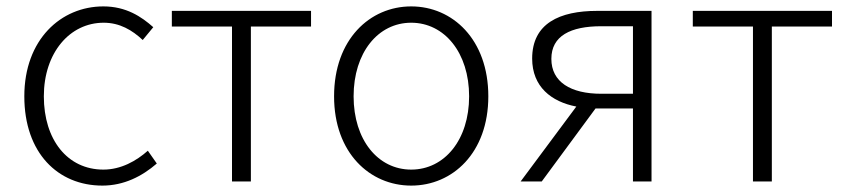

<svg xmlns="http://www.w3.org/2000/svg" viewBox="-20 -567 2649 600"><path d="M300 13C367 13 424 -16 470 -56L442 -96C406 -64 358 -37 303 -37C191 -37 117 -130 117 -266C117 -402 198 -496 304 -496C354 -496 393 -473 426 -442L459 -482C422 -515 374 -547 303 -547C171 -547 56 -444 56 -266C56 -89 161 13 300 13Z M705 0H764V-484H952V-533H517V-484H705Z M1265 13C1394 13 1506 -89 1506 -266C1506 -444 1394 -547 1265 -547C1136 -547 1024 -444 1024 -266C1024 -89 1136 13 1265 13ZM1265 -37C1161 -37 1085 -130 1085 -266C1085 -402 1161 -496 1265 -496C1369 -496 1446 -402 1446 -266C1446 -130 1369 -37 1265 -37Z M1958 -274H1859C1763 -274 1703 -311 1703 -383C1703 -455 1763 -485 1859 -485H1958ZM1846 -533C1729 -533 1643 -494 1643 -384C1643 -296 1703 -249 1781 -234L1607 0H1673L1841 -228H1842H1958V0H2016V-533Z M2333 0H2392V-484H2580V-533H2145V-484H2333Z"/></svg>

Font: Noto Sans CJK KR Light
Style: Regular
Weight: 300
Designer: Ryoko NISHIZUKA (kana & ideographs); Paul D. Hunt (Latin, Greek & Cyrillic); Wenlong ZHANG (bopomofo); Sandoll Communica
Foundry: Adobe Systems Incorporated
Version: Version 1.004;PS 1.004;hotconv 1.0.82;makeotf.lib2.5.63406